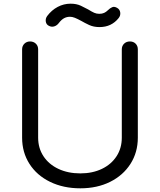

<svg xmlns="http://www.w3.org/2000/svg" viewBox="-20 -1006 868 1042"><path d="M416 16Q324 16 252 -19Q180 -54 140 -116.5Q100 -179 100 -259V-738Q100 -757 112.5 -769Q125 -781 143 -781Q162 -781 174.5 -769Q187 -757 187 -738V-259Q187 -202 216 -158Q245 -114 297 -89.5Q349 -65 416 -65Q482 -65 533 -89.5Q584 -114 612.5 -158Q641 -202 641 -259V-738Q641 -757 653.5 -769Q666 -781 685 -781Q704 -781 716 -769Q728 -757 728 -738V-259Q728 -179 688 -116.5Q648 -54 577.5 -19Q507 16 416 16ZM520 -859Q488 -859 463.5 -870.5Q439 -882 422 -892Q400 -904 386 -909.5Q372 -915 360 -915Q343 -915 328.5 -907.5Q314 -900 300 -882Q290 -868 275 -863Q260 -858 245 -866Q231 -873 228.5 -889Q226 -905 236 -919Q260 -951 293 -968.5Q326 -986 363 -986Q395 -986 418.5 -975Q442 -964 458 -955Q479 -942 491.5 -936.5Q504 -931 519 -931Q534 -931 545 -936Q556 -941 565 -950Q577 -962 589 -967Q601 -972 616 -963Q630 -955 632.5 -938.5Q635 -922 624 -908Q585 -859 520 -859Z"/></svg>

Font: Comfortaa Medium
Style: Regular
Weight: 500
Designer: Johan Aakerlund
Foundry: Johan Aakerlund
Version: Version 3.104; ttfautohint (v1.8.1.43-b0c9)